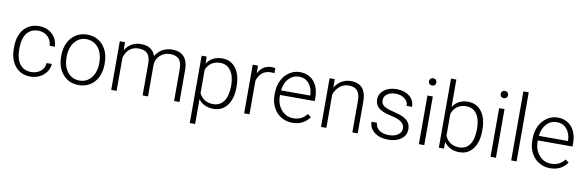

<svg xmlns="http://www.w3.org/2000/svg" viewBox="-59 -1300 6267 2053"><g transform="rotate(10 3074.5 -273.5)"><path d="M271.5 -39.6Q332.5 -39.6 373.8 -74Q415 -108.4 418.5 -163.1H474.6Q472.2 -114.7 444.3 -75Q416.5 -35.2 370.4 -12.7Q324.2 9.8 271.5 9.8Q167.5 9.8 106.7 -62.5Q45.9 -134.8 45.9 -256.8V-274.4Q45.9 -352.5 73.2 -412.6Q100.6 -472.7 151.6 -505.4Q202.6 -538.1 271 -538.1Q357.9 -538.1 414.3 -486.3Q470.7 -434.6 474.6 -350.1H418.5Q414.6 -412.1 373.8 -450.2Q333 -488.3 271 -488.3Q191.9 -488.3 148.2 -431.2Q104.5 -374 104.5 -271V-253.9Q104.5 -152.8 148.2 -96.2Q191.9 -39.6 271.5 -39.6Z M559.1 -272Q559.1 -348.1 588.6 -409.2Q618.2 -470.2 672.1 -504.2Q726.1 -538.1 794.4 -538.1Q899.9 -538.1 965.3 -464.1Q1030.8 -390.1 1030.8 -268.1V-255.9Q1030.8 -179.2 1001.2 -117.9Q971.7 -56.6 918 -23.4Q864.3 9.8 795.4 9.8Q690.4 9.8 624.8 -64.2Q559.1 -138.2 559.1 -260.3ZM617.7 -255.9Q617.7 -161.1 666.7 -100.3Q715.8 -39.6 795.4 -39.6Q874.5 -39.6 923.6 -100.3Q972.7 -161.1 972.7 -260.7V-272Q972.7 -332.5 950.2 -382.8Q927.7 -433.1 887.2 -460.7Q846.7 -488.3 794.4 -488.3Q716.3 -488.3 667 -427Q617.7 -365.7 617.7 -266.6Z M1204.6 -528.3 1206.5 -442.4Q1235.8 -490.2 1279.8 -514.2Q1323.7 -538.1 1377.4 -538.1Q1502.4 -538.1 1536.1 -435.5Q1564.5 -484.9 1611.8 -511.5Q1659.2 -538.1 1716.3 -538.1Q1886.2 -538.1 1889.6 -352.5V0H1831.1V-348.1Q1830.6 -418.9 1800.5 -453.1Q1770.5 -487.3 1702.6 -487.3Q1639.6 -486.3 1596.2 -446.5Q1552.7 -406.7 1547.9 -349.6V0H1489.3V-352.5Q1488.8 -420.4 1457.3 -453.9Q1425.8 -487.3 1360.4 -487.3Q1305.2 -487.3 1265.6 -455.8Q1226.1 -424.3 1207 -362.3V0H1148.4V-528.3Z M2462.4 -258.8Q2462.4 -135.3 2407.7 -62.7Q2353 9.8 2261.2 9.8Q2152.8 9.8 2095.2 -66.4V203.1H2037.1V-528.3H2091.3L2094.2 -453.6Q2151.4 -538.1 2259.8 -538.1Q2354.5 -538.1 2408.4 -466.3Q2462.4 -394.5 2462.4 -267.1ZM2403.8 -269Q2403.8 -370.1 2362.3 -428.7Q2320.8 -487.3 2246.6 -487.3Q2192.9 -487.3 2154.3 -461.4Q2115.7 -435.5 2095.2 -386.2V-132.8Q2116.2 -87.4 2155.3 -63.5Q2194.3 -39.6 2247.6 -39.6Q2321.3 -39.6 2362.5 -98.4Q2403.8 -157.2 2403.8 -269Z M2835.9 -478.5Q2817.4 -481.9 2796.4 -481.9Q2741.7 -481.9 2703.9 -451.4Q2666 -420.9 2649.9 -362.8V0H2591.8V-528.3H2648.9L2649.9 -444.3Q2696.3 -538.1 2798.8 -538.1Q2823.2 -538.1 2837.4 -531.7Z M3114.3 9.8Q3046.9 9.8 2992.4 -23.4Q2938 -56.6 2907.7 -116Q2877.4 -175.3 2877.4 -249V-270Q2877.4 -346.2 2907 -407.2Q2936.5 -468.3 2989.3 -503.2Q3042 -538.1 3103.5 -538.1Q3199.7 -538.1 3256.1 -472.4Q3312.5 -406.7 3312.5 -293V-260.3H2935.5V-249Q2935.5 -159.2 2987.1 -99.4Q3038.6 -39.6 3116.7 -39.6Q3163.6 -39.6 3199.5 -56.6Q3235.4 -73.7 3264.6 -111.3L3301.3 -83.5Q3236.8 9.8 3114.3 9.8ZM3103.5 -488.3Q3037.6 -488.3 2992.4 -439.9Q2947.3 -391.6 2937.5 -310.1H3254.4V-316.4Q3252 -392.6 3210.9 -440.4Q3169.9 -488.3 3103.5 -488.3Z M3481.9 -528.3 3483.9 -438Q3513.7 -486.8 3558.1 -512.5Q3602.5 -538.1 3656.2 -538.1Q3741.2 -538.1 3782.7 -490.2Q3824.2 -442.4 3824.7 -346.7V0H3766.6V-347.2Q3766.1 -418 3736.6 -452.6Q3707 -487.3 3642.1 -487.3Q3587.9 -487.3 3546.1 -453.4Q3504.4 -419.4 3484.4 -361.8V0H3426.3V-528.3Z M4292 -134.3Q4292 -177.7 4257.1 -204.1Q4222.2 -230.5 4151.9 -245.4Q4081.5 -260.3 4042.7 -279.5Q4003.9 -298.8 3985.1 -326.7Q3966.3 -354.5 3966.3 -394Q3966.3 -456.5 4018.6 -497.3Q4070.8 -538.1 4152.3 -538.1Q4240.7 -538.1 4294.2 -494.4Q4347.7 -450.7 4347.7 -380.4H4289.1Q4289.1 -426.8 4250.2 -457.5Q4211.4 -488.3 4152.3 -488.3Q4094.7 -488.3 4059.8 -462.6Q4024.9 -437 4024.9 -396Q4024.9 -356.4 4054 -334.7Q4083 -313 4159.9 -294.9Q4236.8 -276.9 4275.1 -256.3Q4313.5 -235.8 4332 -207Q4350.6 -178.2 4350.6 -137.2Q4350.6 -70.3 4296.6 -30.3Q4242.7 9.8 4155.8 9.8Q4063.5 9.8 4006.1 -34.9Q3948.7 -79.6 3948.7 -147.9H4007.3Q4010.7 -96.7 4050.5 -68.1Q4090.3 -39.6 4155.8 -39.6Q4216.8 -39.6 4254.4 -66.4Q4292 -93.3 4292 -134.3Z M4547.4 0H4488.8V-528.3H4547.4ZM4478.5 -681.2Q4478.5 -697.8 4489.3 -709.2Q4500 -720.7 4518.6 -720.7Q4537.1 -720.7 4548.1 -709.2Q4559.1 -697.8 4559.1 -681.2Q4559.1 -664.6 4548.1 -653.3Q4537.1 -642.1 4518.6 -642.1Q4500 -642.1 4489.3 -653.3Q4478.5 -664.6 4478.5 -681.2Z M5131.3 -258.8Q5131.3 -135.3 5076.7 -62.7Q5022 9.8 4929.7 9.8Q4819.3 9.8 4762.7 -72.3L4760.3 0H4705.6V-750H4763.7V-451.7Q4819.3 -538.1 4928.7 -538.1Q5022.5 -538.1 5076.9 -466.6Q5131.3 -395 5131.3 -267.6ZM5072.8 -269Q5072.8 -373.5 5032.2 -430.4Q4991.7 -487.3 4918 -487.3Q4861.8 -487.3 4822.8 -459.7Q4783.7 -432.1 4763.7 -378.9V-140.6Q4807.6 -41 4918.9 -41Q4991.2 -41 5032 -98.1Q5072.8 -155.3 5072.8 -269Z M5325.7 0H5267.1V-528.3H5325.7ZM5256.8 -681.2Q5256.8 -697.8 5267.6 -709.2Q5278.3 -720.7 5296.9 -720.7Q5315.4 -720.7 5326.4 -709.2Q5337.4 -697.8 5337.4 -681.2Q5337.4 -664.6 5326.4 -653.3Q5315.4 -642.1 5296.9 -642.1Q5278.3 -642.1 5267.6 -653.3Q5256.8 -664.6 5256.8 -681.2Z M5549.8 0H5491.2V-750H5549.8Z M5913.1 9.8Q5845.7 9.8 5791.3 -23.4Q5736.8 -56.6 5706.5 -116Q5676.3 -175.3 5676.3 -249V-270Q5676.3 -346.2 5705.8 -407.2Q5735.4 -468.3 5788.1 -503.2Q5840.8 -538.1 5902.3 -538.1Q5998.5 -538.1 6054.9 -472.4Q6111.3 -406.7 6111.3 -293V-260.3H5734.4V-249Q5734.4 -159.2 5785.9 -99.4Q5837.4 -39.6 5915.5 -39.6Q5962.4 -39.6 5998.3 -56.6Q6034.2 -73.7 6063.5 -111.3L6100.1 -83.5Q6035.6 9.8 5913.1 9.8ZM5902.3 -488.3Q5836.4 -488.3 5791.3 -439.9Q5746.1 -391.6 5736.3 -310.1H6053.2V-316.4Q6050.8 -392.6 6009.8 -440.4Q5968.8 -488.3 5902.3 -488.3Z"/></g></svg>

Font: Vazir Thin FD
Style: Thin-FD
Weight: 100
Designer: Saber Rastikerdar
Foundry: Saber Rastikerdar
Version: Version 30.0.0